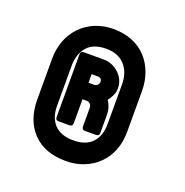

<svg xmlns="http://www.w3.org/2000/svg" viewBox="-90 -789 588 611"><g transform="rotate(20 204.0 -483.5)"><path d="M195 -330Q237 -330 258.5 -353Q280 -376 280 -416V-550Q280 -591 257.5 -615.5Q235 -640 195 -640Q151 -640 130 -615.5Q109 -591 109 -550V-416Q109 -376 130.5 -353Q152 -330 195 -330ZM178 -519H198Q204 -519 208.5 -524Q213 -529 213 -534Q213 -548 198 -548H178ZM195 -260Q123 -260 83 -301.5Q43 -343 43 -414V-551Q43 -585 54 -613.5Q65 -642 85.5 -663Q106 -684 134 -695.5Q162 -707 195 -707Q230 -707 258.5 -695.5Q287 -684 306.5 -663Q326 -642 336.5 -613.5Q347 -585 347 -551V-414Q347 -379 335.5 -350.5Q324 -322 303.5 -302Q283 -282 255 -271Q227 -260 195 -260ZM130 -371Q120 -371 120 -382V-594Q120 -605 130 -605H198Q227 -605 249.5 -584.5Q272 -564 272 -534Q272 -520 266 -508Q260 -496 254 -489Q268 -467 268 -445V-382Q268 -371 257 -371H220Q209 -371 209 -382V-445Q209 -453 204 -458Q199 -463 193 -463H178V-382Q178 -371 167 -371Z"/></g></svg>

Font: AL Dynamic
Style: Bold
Weight: 700
Version: Version 1.000; ttfautohint (v1.8.2) -l 8 -r 50 -G 200 -x 14 